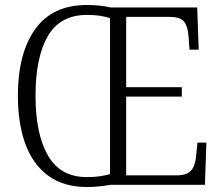

<svg xmlns="http://www.w3.org/2000/svg" viewBox="-20 -744 894 773"><path d="M330 9Q237 9 175 -36Q113 -81 82.5 -163.5Q52 -246 52 -359Q52 -529 121.5 -626.5Q191 -724 331 -724Q354 -724 379.5 -721.5Q405 -719 425 -714H774L780 -544H743L739 -598Q736 -638 721 -657Q706 -676 663 -676H488V-393H712V-355H488V-38H689Q731 -38 748 -56Q765 -74 769 -111L775 -170H811L805 0H425Q404 4 378.5 6.5Q353 9 330 9ZM330 -31Q361 -31 383 -34.5Q405 -38 423 -43V-671Q384 -684 331 -684Q222 -684 172.5 -598.5Q123 -513 123 -358Q123 -205 173 -118Q223 -31 330 -31Z"/></svg>

Font: Noto Serif Hebrew SemiCondensed Light
Style: Regular
Weight: 300
Width: 4
Designer: Monotype Design Team
Foundry: Monotype Imaging Inc.
Version: Version 2.004; ttfautohint (v1.8.4.7-5d5b)